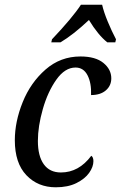

<svg xmlns="http://www.w3.org/2000/svg" viewBox="-20 -786 513 816"><path d="M43 -190Q43 -269 76.5 -352Q110 -435 173.5 -490.5Q237 -546 322 -546Q386 -546 419.5 -518.5Q453 -491 453 -453Q453 -422 430 -402Q407 -382 367 -382Q369 -433 352 -466Q335 -499 301 -499Q256 -499 219.5 -447.5Q183 -396 162 -322.5Q141 -249 141 -187Q141 -123 166 -88Q191 -53 239 -53Q315 -53 368 -124Q377 -118 377 -101Q377 -77 359 -51.5Q341 -26 305 -8Q269 10 217 10Q141 10 92 -41.5Q43 -93 43 -190ZM201 -619Q289 -712 324 -766H414Q421 -735 438 -694Q455 -653 473 -619L470 -606H436Q397 -637 358 -701Q291 -638 237 -606H198Z"/></svg>

Font: Noto Serif Narrow
Style: Italic
Weight: 400
Width: 4
Italic angle: -12°
Designer: Monotype Design Team
Foundry: Monotype Imaging Inc.
Version: Version 1.001